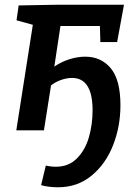

<svg xmlns="http://www.w3.org/2000/svg" viewBox="-20 -552 593 813"><path d="M490 -106Q490 -17 459 62.5Q428 142 368 191.5Q308 241 226 241Q186 241 154 232L174 149Q194 154 217 154Q271 154 306 118.5Q341 83 356.5 29Q372 -25 372 -85Q372 -222 285 -222Q261 -222 236 -212.5Q211 -203 196 -190L166 0H49L119 -447L50 -466L59 -529L225 -532H505L476 -374H405L403 -442H236L210 -270Q239 -290 273.5 -301Q308 -312 341 -312Q408 -312 449 -263Q490 -214 490 -106Z"/></svg>

Font: Bitter Pro SemiBold
Style: Italic
Weight: 600
Italic angle: -9°
Designer: Sol Matas, and Bitter project Authors
Foundry: Sol Matas
Version: Version 1.010